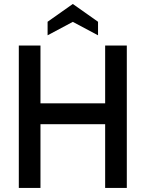

<svg xmlns="http://www.w3.org/2000/svg" viewBox="-20 -924 716 944"><path d="M72.5 0V-700H179V-416H497V-700H603.5V0H497V-313.5H179V0ZM214 -750.5V-817L338 -904.5L462 -817V-750.5L338 -816.5Z"/></svg>

Font: Cabin SemiCondensedMedium
Style: Regular
Weight: 500
Width: 4
Designer: Pablo Impallari
Foundry: Pablo Impallari. http://www.impallari.com Igino Marini. http://www.ikern.com
Version: Version 3.001